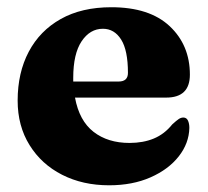

<svg xmlns="http://www.w3.org/2000/svg" viewBox="-20 -512 588 544"><path d="M518 -300.5Q518 -235.5 451 -235.5H192.5Q204.5 -170 245 -138.5Q285.5 -107 347 -107Q385.5 -107 415.8 -119.5Q446 -132 468 -159.5Q480 -170.5 486.5 -174.8Q493 -179 499.5 -179Q508.5 -179 512.5 -170.5Q516.5 -162 516.5 -149.5Q515.5 -106 486.5 -69Q457.5 -32 406.5 -9.5Q355.5 13 289 13Q214.5 13 156 -16.8Q97.5 -46.5 63.8 -100.8Q30 -155 30 -227Q30 -306 61.5 -365.5Q93 -425 152.2 -458.2Q211.5 -491.5 295.5 -491.5Q403.5 -491.5 460.8 -437.8Q518 -384 518 -300.5ZM187.5 -291.5Q187.5 -286 187.5 -281H316Q342.5 -281 342.5 -305.5Q342.5 -369.5 323.2 -400Q304 -430.5 271.5 -430.5Q235 -430.5 211.2 -395Q187.5 -359.5 187.5 -291.5Z"/></svg>

Font: Fraunces 9pt
Style: Bold
Weight: 700
Version: Version 1.000;[b76b70a41]